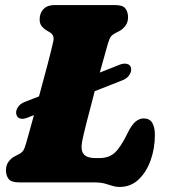

<svg xmlns="http://www.w3.org/2000/svg" viewBox="-20 -720 680 758"><path d="M44 -271Q42 -284 51 -297.2Q60 -310.5 76 -317L134 -339.5Q151.5 -403 167.2 -463Q183 -523 190.5 -557Q195.5 -580.5 178 -591.5L164 -600Q151.5 -607.5 144 -617.5Q136.5 -627.5 136.5 -643Q136.5 -668.5 151.8 -684.2Q167 -700 195.5 -700H434.5Q465.5 -700 475.5 -686Q485.5 -672 485.5 -652Q485.5 -631.5 474.8 -617.8Q464 -604 450.5 -597L434 -588.5Q424.5 -583.5 418.5 -576.5Q412.5 -569.5 406 -548Q398 -519.5 390 -490.8Q382 -462 374 -433.5L453.5 -465Q469.5 -471 482.2 -467.5Q495 -464 497.5 -451Q499.5 -436.5 490.2 -423.2Q481 -410 464.5 -403.5L354 -360Q335.5 -291 322 -237.5Q308.5 -184 304.5 -163Q297.5 -126 310.8 -111Q324 -96 354.5 -96H373Q410.5 -96 433.5 -117.5Q456.5 -139 483 -193Q499.5 -227 515 -239.8Q530.5 -252.5 547 -252.5Q571 -252.5 581.2 -234.8Q591.5 -217 591.5 -188Q591.5 -134.5 574.8 -87.5Q558 -40.5 527 -11.2Q496 18 452.5 18Q436.5 18 423.2 13.5Q410 9 393 4.5Q376 0 347.5 0H54.5Q24 0 13.8 -13.8Q3.5 -27.5 3.5 -48Q3.5 -68 14.2 -82.2Q25 -96.5 39.5 -103.5L55 -111.5Q66.5 -117.5 72 -126Q77.5 -134.5 83.5 -156Q89 -175.5 97 -204Q105 -232.5 114 -265.5L86 -254.5Q70 -248.5 58.2 -252.5Q46.5 -256.5 44 -271Z"/></svg>

Font: Fraunces 72pt S100 Black
Style: Italic
Weight: 900
Italic angle: -16°
Version: Version 1.000; ttfautohint (v1.8.3)